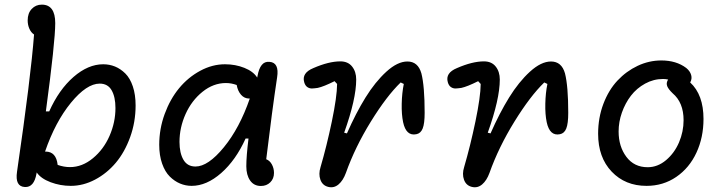

<svg xmlns="http://www.w3.org/2000/svg" viewBox="-20 -791 3140 829"><path d="M285.5 11.5Q240.5 11.5 198.5 -4.2Q156.5 -20 138.5 -46.5L137.5 -41Q127 18.5 87.5 16.5Q44 14.5 53.5 -49.5Q113.5 -461 127 -642Q114 -650.5 106.8 -667Q99.5 -683.5 99.5 -703Q99.5 -734 117 -752.5Q134.5 -771 160.5 -771Q218.5 -771 218.5 -691Q218.5 -611.5 178 -310H192.5Q234.5 -404 297.5 -458.8Q360.5 -513.5 425.5 -513.5Q452.5 -513.5 476.5 -503.8Q500.5 -494 521 -473.8Q541.5 -453.5 553.5 -418Q565.5 -382.5 565.5 -335.5Q565.5 -264 542 -199Q518.5 -134 480 -88.2Q441.5 -42.5 390.5 -15.5Q339.5 11.5 285.5 11.5ZM174.5 -136.5H177Q222.5 -136.5 229 -79Q256 -69.5 282 -69.5Q335 -69.5 381.2 -107.8Q427.5 -146 453 -204.5Q478.5 -263 478.5 -324.5Q478.5 -372.5 462 -401.2Q445.5 -430 410.5 -430Q354 -430 286.2 -347.2Q218.5 -264.5 174.5 -136.5Z M807.5 11.5Q781.5 11.5 757.5 1.5Q733.5 -8.5 713 -28.8Q692.5 -49 680 -84.5Q667.5 -120 667.5 -166Q667.5 -234.5 691 -298.8Q714.5 -363 753.2 -410Q792 -457 844.2 -485.2Q896.5 -513.5 951.5 -513.5Q996.5 -513.5 1035.2 -498Q1074 -482.5 1090.5 -456L1092 -463.5Q1097.5 -494.5 1110 -510.2Q1122.5 -526 1143.5 -524Q1186.5 -521 1176.5 -457Q1155 -315 1129.5 -103.5Q1145 -97.5 1154 -80.8Q1163 -64 1163 -44.5Q1163 -19.5 1147 -3.8Q1131 12 1106.5 12Q1076.5 12 1060 -11.5Q1043.5 -35 1043.5 -73Q1043.5 -116 1053 -193H1040.5Q998 -99 935 -43.8Q872 11.5 807.5 11.5ZM755 -178Q755 -130.5 772 -101.2Q789 -72 824 -72Q878.5 -72 946.5 -155Q1014.5 -238 1058.5 -365.5H1056Q1035 -365.5 1020.8 -381.8Q1006.5 -398 1002 -424Q979 -432.5 955.5 -432.5Q901.5 -432.5 854.5 -394.8Q807.5 -357 781.2 -298.5Q755 -240 755 -178Z M1397.5 16Q1372.5 10 1363.5 -14.8Q1354.5 -39.5 1364 -69.5Q1390.5 -160 1412.8 -266.5Q1435 -373 1435.5 -428.5L1424.5 -440.5Q1377.5 -417 1352 -411.5Q1339 -409.5 1327.8 -409Q1316.5 -408.5 1307 -415Q1297.5 -421.5 1293.5 -436Q1282 -476 1333 -497Q1399.5 -526 1449.5 -526Q1482.5 -526 1500.2 -503.8Q1518 -481.5 1518 -447.5Q1518 -363.5 1466 -218L1478 -215Q1516.5 -302.5 1558.2 -370Q1600 -437.5 1648.2 -481.5Q1696.5 -525.5 1739 -525.5Q1785 -525.5 1799.5 -474Q1813.5 -419 1813.5 -304Q1813.5 -257.5 1805 -236.2Q1796.5 -215 1777.5 -211.5Q1733.5 -202.5 1720.5 -263.5Q1713.5 -297 1714.5 -343.2Q1715.5 -389.5 1723.5 -428.5L1710 -435Q1649.5 -376.5 1581.2 -266Q1513 -155.5 1473.5 -44.5Q1461.5 -11.5 1441.8 5.2Q1422 22 1397.5 16Z M2017.5 16Q1992.5 10 1983.5 -14.8Q1974.5 -39.5 1984 -69.5Q2010.5 -160 2032.8 -266.5Q2055 -373 2055.5 -428.5L2044.5 -440.5Q1997.5 -417 1972 -411.5Q1959 -409.5 1947.8 -409Q1936.5 -408.5 1927 -415Q1917.5 -421.5 1913.5 -436Q1902 -476 1953 -497Q2019.5 -526 2069.5 -526Q2102.5 -526 2120.2 -503.8Q2138 -481.5 2138 -447.5Q2138 -363.5 2086 -218L2098 -215Q2136.5 -302.5 2178.2 -370Q2220 -437.5 2268.2 -481.5Q2316.5 -525.5 2359 -525.5Q2405 -525.5 2419.5 -474Q2433.5 -419 2433.5 -304Q2433.5 -257.5 2425 -236.2Q2416.5 -215 2397.5 -211.5Q2353.5 -202.5 2340.5 -263.5Q2333.5 -297 2334.5 -343.2Q2335.5 -389.5 2343.5 -428.5L2330 -435Q2269.5 -376.5 2201.2 -266Q2133 -155.5 2093.5 -44.5Q2081.5 -11.5 2061.8 5.2Q2042 22 2017.5 16Z M2771.5 11.5Q2679.5 11.5 2621 -50Q2562.5 -111.5 2562.5 -213.5Q2562.5 -282.5 2585.2 -342.5Q2608 -402.5 2646 -443Q2684 -483.5 2733.2 -506.8Q2782.5 -530 2835.5 -530Q2900 -530 2943 -497.5Q2959.5 -484 2964.2 -467.2Q2969 -450.5 2960 -435Q3017.5 -382 3017.5 -277.5Q3017.5 -197.5 2987 -131.8Q2956.5 -66 2900 -27.2Q2843.5 11.5 2771.5 11.5ZM2651 -223.5Q2651 -158.5 2684.5 -113.8Q2718 -69 2776.5 -69Q2819.5 -69 2855.8 -99.5Q2892 -130 2911.8 -176.2Q2931.5 -222.5 2931.5 -272Q2931.5 -348.5 2884 -388.5Q2866 -406 2861 -418.5Q2856 -431 2862.5 -443.5L2865 -447.5Q2854 -450 2843 -450Q2802 -450 2765.5 -430Q2729 -410 2704.2 -377.8Q2679.5 -345.5 2665.2 -305Q2651 -264.5 2651 -223.5Z"/></svg>

Font: Monaspace Radon
Style: Regular
Weight: 400
Designer: Riley Cran & the Lettermatic Team
Foundry: Lettermatic
Version: Version 1.000 (Monaspace Radon)